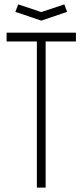

<svg xmlns="http://www.w3.org/2000/svg" viewBox="-20 -855 376 875"><path d="M148 -706H188V0H148ZM10 -706H326V-666H10ZM50 -801 63 -835 168 -800 273 -835 286 -801 168 -761Z"/></svg>

Font: Lineal Thin
Style: Regular
Weight: 200
Designer: Created by Frank Adebiaye with contributions from Anton Moglia & Ariel Martín Pérez
Created by Frank ADEBIAYE with FontF
Foundry: Velvetyne Type Foundry
Version: Version 2.000;Glyphs 3.2 (3227)